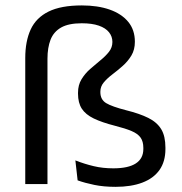

<svg xmlns="http://www.w3.org/2000/svg" viewBox="-20 -696 690 726"><path d="M75.5 -476.5Q75.5 -540 96 -584.5Q116.5 -629 163.5 -652.2Q210.5 -675.5 289.5 -675.5Q349.5 -675.5 394.5 -659.8Q439.5 -644 464.8 -613.5Q490 -583 490 -538Q490 -508 476.8 -486Q463.5 -464 444 -446.8Q424.5 -429.5 405 -414.8Q385.5 -400 372.5 -384.5Q359.5 -369 359.5 -349.5V-347.5Q359.5 -319.5 381.2 -306.2Q403 -293 457.5 -279Q508 -266.5 541 -250Q574 -233.5 589.8 -207.2Q605.5 -181 605.5 -138V-132.5Q605.5 -85 583 -53.2Q560.5 -21.5 518.2 -5.5Q476 10.5 417 10.5Q372 10.5 336.8 3.2Q301.5 -4 273.5 -14L265 -89.5Q299.5 -76 334 -67.8Q368.5 -59.5 408.5 -59.5Q465 -59.5 493.5 -78Q522 -96.5 522 -132.5V-137Q522 -161 511.5 -175.8Q501 -190.5 477.5 -200.5Q454 -210.5 414.5 -220.5Q365.5 -233 334.5 -248Q303.5 -263 289.2 -285.2Q275 -307.5 275 -341.5V-345.5Q275 -374.5 288.2 -396.2Q301.5 -418 320.8 -435Q340 -452 359.5 -467.8Q379 -483.5 392 -500Q405 -516.5 405 -537.5Q405 -558 392.2 -574Q379.5 -590 353.8 -599Q328 -608 289 -608Q239.5 -608 211.2 -592Q183 -576 171.2 -546Q159.5 -516 159.5 -474V0H75.5Z"/></svg>

Font: Anek Gujarati SemiExpanded
Style: Regular
Weight: 400
Width: 6
Designer: Mrunmayee Ghaisas (Gujarati), Yesha Goshar (Latin)
Foundry: Ek Type
Version: Version 1.003